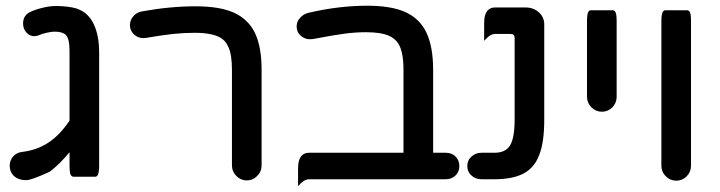

<svg xmlns="http://www.w3.org/2000/svg" viewBox="-20 -608 2468 658"><path d="M319.8 -426.8V-40Q319.8 -11.7 313 -5.4Q310.5 -2.4 306.6 -2.4H231.4Q227.5 -2.4 224.6 -5.6Q221.7 -8.8 220.2 -14.6Q218.3 -24.9 218.3 -40V-86.4Q183.6 -44.4 150.4 -19.5Q87.9 9.3 70.8 9.3Q69.3 9.3 68.4 9.3Q42 9.3 26.4 -6.3Q13.2 -19.5 13.2 -40Q13.2 -60.1 27.3 -74.2Q38.6 -85.4 56.2 -87.4Q106.4 -93.3 146.5 -119.6Q186 -146 218.3 -194.8V-433.6Q218.3 -475.6 205.6 -488.3Q194.3 -499.5 167 -499.5Q156.7 -499.5 140.1 -495.8Q123.5 -492.2 110.4 -486.3Q107.9 -485.4 103.8 -484.6Q99.6 -483.9 97.7 -483.9Q82.5 -483.9 70.8 -496.3Q59.1 -508.8 59.1 -527.3Q59.1 -551.3 77.1 -563.5Q80.6 -565.4 84.5 -567.4Q100.6 -575.2 125.7 -581.3Q150.9 -587.4 170.9 -587.4Q212.9 -587.4 243.7 -578.6V-578.1Q281.2 -565.9 300.5 -526.9Q319.8 -487.8 319.8 -426.8Z M774.9 -41V-368.2Q774.9 -421.4 762.7 -446.8Q758.3 -456.1 754.9 -460.9Q751.5 -465.8 748.3 -468.8Q745.1 -471.7 741.7 -474.6Q713.9 -495.6 646.5 -495.6Q610.8 -495.6 573.7 -491.7Q537.1 -487.8 479.5 -478Q475.1 -477.5 470.7 -477.5Q451.7 -477.5 438.5 -490.7Q425.3 -503.9 425.3 -521.5Q425.3 -541 439.5 -555.2Q450.2 -565.9 465.8 -568.8Q562 -586.4 650.4 -586.4Q733.4 -586.4 781.7 -564.5Q831.1 -542 853.8 -494.9Q876.5 -447.8 876.5 -368.2V-41Q876.5 -19.5 860.8 -4.4Q846.7 10.3 825.9 10.3Q805.2 10.3 790 -4.9Q774.9 -20 774.9 -41Z M1507.8 6.3H1039.1Q1024.9 6.3 1010.7 20.5L1001.5 29.8V-31.2Q1001.5 -62 1014.6 -75.2Q1023.9 -84.5 1039.1 -84.5H1362.8V-368.2Q1362.8 -432.1 1344.2 -460Q1333 -476.6 1313 -485.4Q1285.2 -497.6 1234.4 -497.6Q1198.7 -497.6 1161.4 -492.7Q1124 -487.8 1051.8 -474.1Q1047.9 -473.6 1044.2 -473.6Q1040.5 -473.6 1036.1 -473.9Q1031.7 -474.1 1025.9 -476.6Q1015.6 -480.5 1008.3 -487.8Q996.6 -499.5 996.6 -517.6Q996.6 -535.6 1010.3 -548.8Q1021 -560.1 1036.6 -564Q1141.1 -588.4 1238.3 -588.4Q1321.3 -588.4 1369.6 -566.4Q1418.9 -543.9 1441.7 -495.6Q1464.4 -447.3 1464.4 -368.2V-84.5H1507.8Q1528.3 -84.5 1541.3 -71.5Q1554.2 -58.6 1554.2 -38.8Q1554.2 -19 1540.8 -6.3Q1527.3 6.3 1507.8 6.3Z M1629.9 -84.5H1674.8Q1711.9 -84.5 1727.5 -108.9Q1743.7 -134.3 1743.7 -198.2V-477.5Q1743.7 -484.9 1740.2 -488.3Q1736.8 -491.7 1729.5 -491.7H1676.8Q1662.6 -491.7 1648.4 -477.5L1639.2 -468.3V-529.3Q1639.2 -560.1 1652.3 -573.2Q1661.6 -582.5 1676.8 -582.5H1780.3Q1810.1 -582.5 1829.1 -563.5Q1845.2 -547.4 1845.2 -524.4V-198.2Q1845.2 -122.1 1829.1 -80.1Q1813 -34.2 1774.9 -13.7Q1737.3 6.3 1674.8 6.3H1629.9Q1608.4 6.3 1593.8 -8.3Q1581.5 -20.5 1581.5 -39.1Q1581.5 -59.1 1596.2 -71.8Q1610.4 -84.5 1629.9 -84.5Z M1991.7 -276.4V-535.2Q1991.7 -558.6 1996.1 -566.9Q1999 -572.8 2004.9 -572.8H2080.1Q2084 -572.8 2086.4 -570.3Q2088.9 -567.9 2089.8 -565.2Q2090.8 -562.5 2091.8 -558.6Q2093.3 -550.3 2093.3 -535.2V-276.4Q2093.3 -254.9 2078.4 -240Q2063.5 -225.1 2042.7 -225.1Q2022 -225.1 2006.8 -240.2Q1991.7 -255.4 1991.7 -276.4Z M2246.6 -40V-535.2Q2246.6 -563.5 2253.4 -569.8Q2255.9 -572.8 2259.8 -572.8H2335Q2338.9 -572.8 2341.3 -570.3Q2343.8 -567.9 2344.7 -565.2Q2345.7 -562.5 2346.7 -558.6Q2348.1 -550.3 2348.1 -535.2V-40Q2348.1 -18.6 2333.3 -3.7Q2318.4 11.2 2297.6 11.2Q2276.9 11.2 2261.7 -3.9Q2246.6 -19 2246.6 -40Z"/></svg>

Font: YuPearl-Medium
Style: Medium
Weight: 500
Designer: Max Yao
Foundry: Max-Everyday
Version: Version 1.011; ttfautohint (v1.8.3)